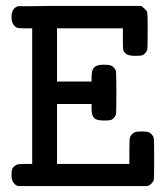

<svg xmlns="http://www.w3.org/2000/svg" viewBox="-20 -631 565 650"><path d="M19 -573Q19 -603 41 -610H47Q53 -610 63.5 -610Q74 -610 88 -610Q102 -610 121 -610.5Q140 -611 160 -611Q180 -611 204 -611Q228 -611 251 -611H458Q475 -598 478 -591Q480 -586 480 -526Q480 -466 478 -461Q473 -449 462 -444Q458 -442 438 -442Q413 -442 405 -450Q398 -457 397 -463.5Q396 -470 396 -501V-535H173V-355H290V-371Q290 -394 299 -403Q308 -412 332 -412Q350 -412 356 -409Q367 -404 372 -392Q374 -387 374 -317Q374 -247 372 -242Q367 -230 356 -225Q352 -223 332 -223Q307 -223 299 -231Q290 -240 290 -263V-279H173V-76H418V-118Q418 -161 420 -166Q425 -178 436 -183Q442 -186 460 -186Q478 -186 484 -183Q495 -178 500 -166Q502 -161 502 -93Q502 -25 500 -20Q494 -7 480 -1H41Q19 -9 19 -38Q19 -54 22 -60.5Q25 -67 36 -73Q42 -76 65 -76H89V-535H65Q42 -535 36 -538Q19 -548 19 -573Z"/></svg>

Font: KaTeX_Typewriter
Style: Regular
Weight: 400
Version: Version 1.1; ttfautohint (v1.3)